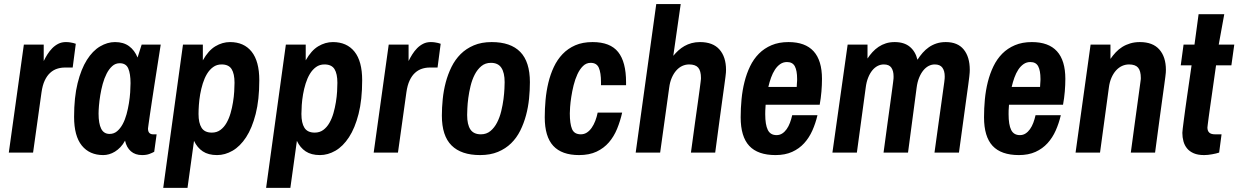

<svg xmlns="http://www.w3.org/2000/svg" viewBox="-20 -743 6031 935"><path d="M192.9 -525.9V-445.8Q200.7 -461.9 210.9 -478.3Q221.2 -494.6 234.4 -508.1Q247.6 -521.5 263.9 -529.8Q280.3 -538.1 300.8 -538.1Q312.5 -538.1 321.3 -536.6Q330.1 -535.2 336.4 -533.7Q343.8 -531.7 349.1 -529.8L334 -414.1H295.9Q276.4 -414.1 258.1 -408.2Q239.7 -402.3 224.4 -388.4Q209 -374.5 198 -351.3Q187 -328.1 182.1 -293L141.1 0H22.9L96.2 -525.9Z M540 -538.1Q581.5 -538.1 608.6 -518.1Q635.7 -498 649.9 -462.9L669.9 -525.9H762.7Q745.1 -414.1 731.4 -325.7Q725.6 -287.6 720 -251.2Q714.4 -214.8 710.2 -185.5Q706.1 -156.2 703.4 -137.7Q700.7 -119.1 700.7 -117.2Q700.7 -102.1 707.5 -95.5Q714.4 -88.9 724.6 -88.9H742.7L731 -3.9Q721.7 1.5 707.3 6.8Q692.9 12.2 671.9 12.2Q638.7 12.2 617.4 -6.3Q596.2 -24.9 588.9 -58.1Q579.1 -39.6 566.4 -26.4Q553.7 -13.2 539.8 -4.6Q525.9 3.9 511.2 8.1Q496.6 12.2 482.9 12.2Q416 12.2 378.4 -34.2Q340.8 -80.6 340.8 -173.8Q340.8 -269 357.9 -337.9Q375 -406.7 403.1 -451.2Q431.2 -495.6 467 -516.8Q502.9 -538.1 540 -538.1ZM513.7 -90.8Q534.7 -90.8 550.3 -104Q565.9 -117.2 577.4 -138.4Q588.9 -159.7 596.2 -186.5Q603.5 -213.4 607.9 -240.7Q612.3 -268.1 614 -293.7Q615.7 -319.3 615.7 -337.9Q615.7 -383.8 604.7 -409.4Q593.8 -435.1 563 -435.1Q542 -435.1 526.4 -420.9Q510.7 -406.7 499.3 -384.3Q487.8 -361.8 480.2 -334.2Q472.7 -306.6 468.3 -279.3Q463.9 -252 461.9 -228.3Q460 -204.6 460 -189.9Q460 -141.6 472.7 -116.2Q485.4 -90.8 513.7 -90.8Z M774.9 171.9 871.1 -525.9H967.8V-449.2Q994.6 -497.1 1028.8 -517.6Q1063 -538.1 1100.1 -538.1Q1168 -538.1 1205.3 -491.5Q1242.7 -444.8 1242.7 -352.1Q1242.7 -256.8 1225.1 -188Q1207.5 -119.1 1178.5 -74.7Q1149.4 -30.3 1112.5 -9Q1075.7 12.2 1037.1 12.2Q994.6 12.2 967.5 -5.9Q940.4 -23.9 924.8 -57.1L893.1 171.9ZM946.8 -188Q946.8 -144 961.7 -120.6Q976.6 -97.2 1011.7 -97.2Q1035.6 -97.2 1053.2 -110.1Q1070.8 -123 1083 -144.3Q1095.2 -165.5 1102.8 -191.9Q1110.4 -218.3 1114.7 -245.4Q1119.1 -272.5 1120.6 -297.4Q1122.1 -322.3 1122.1 -339.8Q1122.1 -383.8 1107.9 -406.5Q1093.8 -429.2 1059.1 -429.2Q1035.6 -429.2 1018.1 -416.5Q1000.5 -403.8 988 -383.1Q975.6 -362.3 967.5 -336.4Q959.5 -310.5 954.8 -283.7Q950.2 -256.8 948.5 -231.7Q946.8 -206.5 946.8 -188Z M1275.9 171.9 1372.1 -525.9H1468.8V-449.2Q1495.6 -497.1 1529.8 -517.6Q1564 -538.1 1601.1 -538.1Q1668.9 -538.1 1706.3 -491.5Q1743.7 -444.8 1743.7 -352.1Q1743.7 -256.8 1726.1 -188Q1708.5 -119.1 1679.4 -74.7Q1650.4 -30.3 1613.5 -9Q1576.7 12.2 1538.1 12.2Q1495.6 12.2 1468.5 -5.9Q1441.4 -23.9 1425.8 -57.1L1394 171.9ZM1447.8 -188Q1447.8 -144 1462.6 -120.6Q1477.5 -97.2 1512.7 -97.2Q1536.6 -97.2 1554.2 -110.1Q1571.8 -123 1584 -144.3Q1596.2 -165.5 1603.8 -191.9Q1611.3 -218.3 1615.7 -245.4Q1620.1 -272.5 1621.6 -297.4Q1623 -322.3 1623 -339.8Q1623 -383.8 1608.9 -406.5Q1594.7 -429.2 1560.1 -429.2Q1536.6 -429.2 1519 -416.5Q1501.5 -403.8 1489 -383.1Q1476.6 -362.3 1468.5 -336.4Q1460.4 -310.5 1455.8 -283.7Q1451.2 -256.8 1449.5 -231.7Q1447.8 -206.5 1447.8 -188Z M1969.7 -525.9V-445.8Q1977.5 -461.9 1987.8 -478.3Q1998 -494.6 2011.2 -508.1Q2024.4 -521.5 2040.8 -529.8Q2057.1 -538.1 2077.6 -538.1Q2089.4 -538.1 2098.1 -536.6Q2106.9 -535.2 2113.3 -533.7Q2120.6 -531.7 2126 -529.8L2110.8 -414.1H2072.8Q2053.2 -414.1 2034.9 -408.2Q2016.6 -402.3 2001.2 -388.4Q1985.8 -374.5 1974.9 -351.3Q1963.9 -328.1 1959 -293L1918 0H1799.8L1873 -525.9Z M2131.8 -180.2Q2131.8 -218.8 2136 -260.3Q2140.1 -301.8 2150.6 -341.6Q2161.1 -381.3 2178.7 -417Q2196.3 -452.6 2223.1 -479.5Q2250 -506.3 2287.4 -522.2Q2324.7 -538.1 2374.5 -538.1Q2466.8 -538.1 2513.7 -490Q2560.5 -441.9 2560.5 -342.8Q2560.5 -304.2 2556.4 -262.7Q2552.2 -221.2 2541.7 -181.9Q2531.2 -142.6 2513.7 -107.2Q2496.1 -71.8 2469.2 -45.4Q2442.4 -19 2405 -3.4Q2367.7 12.2 2317.9 12.2Q2226.1 12.2 2179 -34.7Q2131.8 -81.5 2131.8 -180.2ZM2254.9 -183.1Q2254.9 -136.2 2270.8 -112.5Q2286.6 -88.9 2321.8 -88.9Q2349.1 -88.9 2368.4 -105Q2387.7 -121.1 2400.6 -146.2Q2413.6 -171.4 2420.9 -201.7Q2428.2 -231.9 2431.9 -260.3Q2435.5 -288.6 2436.5 -311Q2437.5 -333.5 2437.5 -342.8Q2437.5 -388.7 2421.6 -412.8Q2405.8 -437 2370.6 -437Q2343.3 -437 2324 -420.9Q2304.7 -404.8 2291.7 -379.6Q2278.8 -354.5 2271.5 -324.2Q2264.2 -293.9 2260.5 -265.9Q2256.8 -237.8 2255.9 -215.1Q2254.9 -192.4 2254.9 -183.1Z M2632.8 -171.9Q2632.8 -212.9 2636.7 -256.1Q2640.6 -299.3 2650.4 -340.1Q2660.2 -380.9 2677 -416.7Q2693.8 -452.6 2719.7 -479.7Q2745.6 -506.8 2781.5 -522.5Q2817.4 -538.1 2865.7 -538.1Q2951.7 -538.1 2990.2 -489.7Q3028.8 -441.4 3028.8 -342.8V-328.1H2906.7V-342.8Q2906.7 -388.7 2896.2 -412.8Q2885.7 -437 2856.4 -437Q2835 -437 2819.1 -421.4Q2803.2 -405.8 2792 -381.6Q2780.8 -357.4 2773.4 -327.9Q2766.1 -298.3 2762 -271Q2757.8 -243.7 2756.3 -221.9Q2754.9 -200.2 2754.9 -190.9Q2754.9 -140.6 2765.6 -114.7Q2776.4 -88.9 2808.6 -88.9Q2824.7 -88.9 2837.9 -97.4Q2851.1 -106 2861.3 -120.6Q2871.6 -135.3 2878.9 -154.3Q2886.2 -173.3 2890.6 -194.8H3009.8Q3000.5 -153.3 2985.1 -115.7Q2969.7 -78.1 2945.3 -49.8Q2920.9 -21.5 2885.3 -4.6Q2849.6 12.2 2799.8 12.2Q2715.8 12.2 2674.3 -32.7Q2632.8 -77.6 2632.8 -171.9Z M3294.9 -723.1 3258.8 -471.2Q3270.5 -485.4 3283.9 -497.6Q3297.4 -509.8 3313.2 -518.8Q3329.1 -527.8 3347.9 -533Q3366.7 -538.1 3388.7 -538.1Q3451.7 -538.1 3483.6 -502Q3515.6 -465.8 3515.6 -402.8Q3515.6 -396 3515.1 -389.4Q3514.6 -382.8 3512.9 -369.1Q3511.2 -355.5 3507.8 -330.8Q3504.4 -306.2 3498.5 -263.7Q3492.7 -221.2 3483.9 -157Q3475.1 -92.8 3462.9 0H3344.7Q3356.4 -86.4 3364.7 -146.5Q3373 -206.5 3378.7 -246.1Q3384.3 -285.6 3387.2 -308.1Q3390.1 -330.6 3391.6 -342Q3393.1 -353.5 3393.3 -357.2Q3393.6 -360.8 3393.6 -362.8Q3393.6 -397.9 3380.1 -413.6Q3366.7 -429.2 3335.9 -429.2Q3318.4 -429.2 3302.5 -421.9Q3286.6 -414.6 3273.7 -400.1Q3260.7 -385.7 3251.5 -364.5Q3242.2 -343.3 3238.8 -315.9L3194.8 0H3075.7L3175.8 -723.1Z M3586.9 -171.9Q3586.9 -215.3 3591.1 -259.3Q3595.2 -303.2 3605.5 -344Q3615.7 -384.8 3632.8 -420.2Q3649.9 -455.6 3675.8 -481.7Q3701.7 -507.8 3737.3 -522.9Q3772.9 -538.1 3819.8 -538.1Q3982.9 -538.1 3982.9 -358.9Q3982.9 -329.6 3980.2 -297.1Q3977.5 -264.6 3971.7 -232.9H3708.5Q3707 -217.3 3706.8 -204.8Q3706.5 -192.4 3706.5 -187Q3706.5 -135.7 3719 -110.4Q3731.4 -85 3761.7 -85Q3776.9 -85 3789.1 -92.8Q3801.3 -100.6 3810.8 -114Q3820.3 -127.4 3826.9 -145Q3833.5 -162.6 3837.9 -182.1H3960.9Q3951.7 -142.6 3936 -107.4Q3920.4 -72.3 3896.2 -45.7Q3872.1 -19 3837.6 -3.4Q3803.2 12.2 3756.8 12.2Q3670.4 12.2 3628.7 -32.7Q3586.9 -77.6 3586.9 -171.9ZM3859.9 -319.8Q3860.4 -330.6 3860.8 -337.4Q3861.3 -344.2 3861.6 -348.4Q3861.8 -352.5 3861.8 -354.5V-358.9Q3861.8 -398.9 3850.8 -419.9Q3839.8 -440.9 3812.5 -440.9Q3793.9 -440.9 3779.3 -430.7Q3764.6 -420.4 3753.7 -403.6Q3742.7 -386.7 3734.9 -365Q3727.1 -343.3 3721.7 -319.8Z M4204.6 -525.9V-458Q4215.3 -474.6 4228.8 -489.3Q4242.2 -503.9 4258.5 -514.9Q4274.9 -525.9 4294.2 -532Q4313.5 -538.1 4336.9 -538.1Q4382.8 -538.1 4410.4 -515.4Q4438 -492.7 4447.8 -452.1Q4459.5 -470.2 4473.1 -485.8Q4486.8 -501.5 4503.7 -513.2Q4520.5 -524.9 4540.8 -531.5Q4561 -538.1 4585.9 -538.1Q4643.6 -538.1 4673.1 -502Q4702.6 -465.8 4702.6 -402.8Q4702.6 -396 4702.1 -389.4Q4701.7 -382.8 4700.2 -369.1Q4698.7 -355.5 4695.3 -330.8Q4691.9 -306.2 4686 -263.7Q4680.2 -221.2 4671.4 -157Q4662.6 -92.8 4649.9 0H4530.8Q4542.5 -86.4 4551 -146.2Q4559.6 -206.1 4564.9 -245.6Q4570.3 -285.2 4573.5 -307.9Q4576.7 -330.6 4578.4 -343Q4580.1 -355.5 4580.3 -360.8Q4580.6 -366.2 4580.6 -371.1Q4580.6 -397.5 4569.3 -413.3Q4558.1 -429.2 4531.7 -429.2Q4516.6 -429.2 4502.4 -421.9Q4488.3 -414.6 4476.6 -400.4Q4464.8 -386.2 4456.1 -365Q4447.3 -343.8 4443.8 -315.9L4401.9 0H4282.7Q4294.4 -86.4 4302.5 -146.2Q4310.5 -206.1 4316.2 -245.6Q4321.8 -285.2 4324.7 -307.9Q4327.6 -330.6 4329.3 -343Q4331.1 -355.5 4331.3 -360.8Q4331.5 -366.2 4331.5 -371.1Q4331.5 -397.5 4320.8 -413.3Q4310.1 -429.2 4283.7 -429.2Q4268.1 -429.2 4253.9 -421.9Q4239.7 -414.6 4228 -400.4Q4216.3 -386.2 4207.8 -365Q4199.2 -343.8 4195.8 -315.9L4152.8 0H4033.7L4107.9 -525.9Z M4772 -171.9Q4772 -215.3 4776.1 -259.3Q4780.3 -303.2 4790.5 -344Q4800.8 -384.8 4817.9 -420.2Q4835 -455.6 4860.8 -481.7Q4886.7 -507.8 4922.4 -522.9Q4958 -538.1 5004.9 -538.1Q5168 -538.1 5168 -358.9Q5168 -329.6 5165.3 -297.1Q5162.6 -264.6 5156.7 -232.9H4893.6Q4892.1 -217.3 4891.8 -204.8Q4891.6 -192.4 4891.6 -187Q4891.6 -135.7 4904.1 -110.4Q4916.5 -85 4946.8 -85Q4961.9 -85 4974.1 -92.8Q4986.3 -100.6 4995.8 -114Q5005.4 -127.4 5012 -145Q5018.6 -162.6 5022.9 -182.1H5146Q5136.7 -142.6 5121.1 -107.4Q5105.5 -72.3 5081.3 -45.7Q5057.1 -19 5022.7 -3.4Q4988.3 12.2 4941.9 12.2Q4855.5 12.2 4813.7 -32.7Q4772 -77.6 4772 -171.9ZM5044.9 -319.8Q5045.4 -330.6 5045.9 -337.4Q5046.4 -344.2 5046.6 -348.4Q5046.9 -352.5 5046.9 -354.5V-358.9Q5046.9 -398.9 5035.9 -419.9Q5024.9 -440.9 4997.6 -440.9Q4979 -440.9 4964.4 -430.7Q4949.7 -420.4 4938.7 -403.6Q4927.7 -386.7 4919.9 -365Q4912.1 -343.3 4906.7 -319.8Z M5387.7 -525.9V-456.1Q5399.4 -473.1 5413.6 -488.3Q5427.7 -503.4 5445.3 -514.4Q5462.9 -525.4 5484.1 -531.7Q5505.4 -538.1 5530.8 -538.1Q5593.8 -538.1 5625.7 -502Q5657.7 -465.8 5657.7 -402.8Q5657.7 -396 5657.2 -389.4Q5656.7 -382.8 5655 -369.1Q5653.3 -355.5 5649.9 -330.8Q5646.5 -306.2 5640.6 -263.7Q5634.8 -221.2 5626 -157Q5617.2 -92.8 5605 0H5486.8Q5498.5 -86.4 5506.6 -146.5Q5514.6 -206.5 5520.3 -246.1Q5525.9 -285.6 5528.8 -308.1Q5531.7 -330.6 5533.4 -342Q5535.2 -353.5 5535.4 -357.2Q5535.6 -360.8 5535.6 -362.8Q5535.6 -397.9 5522.2 -413.6Q5508.8 -429.2 5478 -429.2Q5460.4 -429.2 5444.3 -421.9Q5428.2 -414.6 5415 -400.1Q5401.9 -385.7 5392.6 -364.5Q5383.3 -343.3 5379.9 -315.9L5336.9 0H5217.8L5291 -525.9Z M5737.8 -96.2Q5737.8 -100.6 5739.7 -117.2Q5741.7 -133.8 5744.9 -158Q5748 -182.1 5752 -211.2Q5755.9 -240.2 5760.3 -270Q5770 -339.8 5782.7 -424.8H5730L5743.7 -525.9H5796.9L5816.9 -673.8H5941.9L5915 -525.9H5990.7L5976.6 -424.8H5901.9Q5889.6 -342.8 5880.9 -276.9Q5877 -249 5873 -221.9Q5869.1 -194.8 5866.2 -173.1Q5863.3 -151.4 5861.6 -137.5Q5859.9 -123.5 5859.9 -122.1Q5859.9 -88.9 5896 -88.9H5928.7L5917 0Q5910.6 2.4 5901.6 4.4Q5892.6 6.3 5882.6 8.3Q5872.6 10.3 5862.5 11.2Q5852.5 12.2 5843.8 12.2Q5813.5 12.2 5793.2 3.4Q5772.9 -5.4 5760.7 -20.3Q5748.5 -35.2 5743.2 -54.7Q5737.8 -74.2 5737.8 -96.2Z"/></svg>

Font: Archivo Narrow
Style: Bold Italic
Weight: 700
Italic angle: -8°
Designer: Hector Gatti
Foundry: Hector Gatti
Version: 1.002; ttfautohint (v0.8)